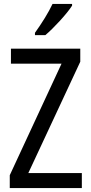

<svg xmlns="http://www.w3.org/2000/svg" viewBox="-20 -963 464 983"><path d="M349 -934V-943H249C228 -898 194 -844 159 -795V-783H212C255 -819 324 -894 349 -934ZM399 0V-77H125L391 -647V-714H36V-637H295L30 -66V0Z"/></svg>

Font: Noto Sans Lao Looped Condensed
Style: Regular
Weight: 400
Width: 3
Designer: Mark Frömberg, Ben Mitchell
Foundry: The Fontpad Ltd
Version: Version 1.002